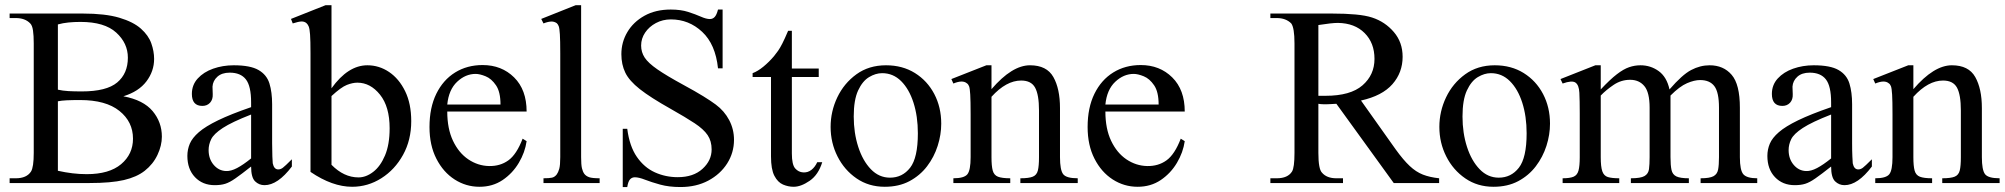

<svg xmlns="http://www.w3.org/2000/svg" viewBox="-20 -715 7833 750"><path d="M612.3 -181.2Q612.3 -146.5 595.2 -110.1Q578.1 -73.7 545.4 -47.9Q514.2 -23.4 464.1 -11.7Q414.1 0 329.1 0H17.6V-18.6H41.5Q84 -18.6 101.1 -44.9Q111.8 -62 111.8 -117.7V-545.4Q111.8 -576.2 108.9 -595.9Q106 -615.7 98.1 -623.5Q78.1 -644.5 41.5 -644.5H17.6V-662.1H303.2Q391.1 -662.1 446 -645.8Q501 -629.4 530.5 -603Q560.1 -576.7 571 -545.7Q582 -514.6 582 -484.9Q582 -437 552 -397.2Q522 -357.4 461.9 -338.9Q540 -324.2 576.2 -281Q612.3 -237.8 612.3 -181.2ZM479.5 -489.7Q479.5 -546.4 433.8 -587.9Q388.2 -629.4 294.4 -629.4Q269.5 -629.4 247.6 -627.2Q225.6 -625 206.1 -619.6V-364.7Q225.1 -360.4 247.6 -359.1Q270 -357.9 299.3 -357.9Q396 -357.9 437.7 -392.8Q479.5 -427.7 479.5 -489.7ZM499.5 -173.3Q499.5 -239.3 446.5 -281.7Q393.6 -324.2 293 -324.2Q261.7 -324.2 240.7 -323.2Q219.7 -322.3 206.1 -319.3V-47.9Q234.9 -41.5 262.7 -38.1Q290.5 -34.7 318.8 -34.7Q406.7 -34.7 453.1 -73.7Q499.5 -112.8 499.5 -173.3Z M1120.1 -92.8V-64.5Q1064.9 8.3 1013.2 8.3Q991.7 8.3 976.3 -6.8Q960.9 -22 960.9 -64.5Q921.9 -33.7 899.4 -18.1Q877 -2.4 859.9 2.9Q842.8 8.3 818.8 8.3Q771.5 8.3 741.7 -22.9Q711.9 -54.2 711.9 -106Q711.9 -130.9 721.4 -153.6Q731 -176.3 756.8 -198.7Q782.7 -221.2 832 -245.1Q881.3 -269 960.9 -296.4V-314.9Q960.9 -378.9 940.4 -405Q919.9 -431.2 877.4 -431.2Q846.7 -431.2 829.1 -415.3Q811.5 -399.4 810.1 -376.5L811 -347.2Q812 -326.2 800.5 -313.7Q789.1 -301.3 770.5 -301.3Q729.5 -301.3 729.5 -348.1Q729.5 -383.3 752.4 -408.4Q775.4 -433.6 812.7 -446.8Q850.1 -460 893.1 -460Q958 -460 990 -441.4Q1022 -422.9 1032.5 -388.9Q1043 -355 1043 -307.6V-155.3Q1043 -124 1043.9 -104Q1044.9 -84 1045.4 -77.1Q1050.3 -53.2 1066.9 -53.2Q1076.2 -53.2 1084.7 -59.6Q1093.3 -65.9 1120.1 -92.8ZM960.9 -96.2V-267.6Q885.7 -238.3 850.3 -215.1Q814.9 -191.9 804.9 -171.1Q794.9 -150.4 794.9 -128.9Q794.9 -94.2 814.7 -71Q834.5 -47.9 862.8 -46.9Q881.8 -45.9 906 -58.6Q930.2 -71.3 960.9 -96.2Z M1586.4 -241.7Q1586.4 -168 1554.4 -110.1Q1522.5 -52.2 1469.7 -18.8Q1417 14.6 1355.5 14.6Q1278.3 14.6 1192.9 -43.5V-506.3Q1192.9 -556.6 1191.2 -579.8Q1189.5 -603 1186 -611.3Q1182.6 -619.6 1177.2 -624.5Q1169.4 -631.3 1158 -631.1Q1146.5 -630.9 1123.5 -623.5L1116.7 -641.1L1252 -694.8H1274.9V-370.1Q1339.4 -460 1415 -460Q1460.9 -460 1499.8 -433.8Q1538.6 -407.7 1562.5 -358.9Q1586.4 -310.1 1586.4 -241.7ZM1502 -213.9Q1502 -298.3 1464.4 -345.2Q1426.8 -392.1 1376 -392.1Q1357.4 -392.1 1335 -383.3Q1312.5 -374.5 1274.9 -339.8V-71.3Q1323.2 -22 1380.4 -22Q1409.7 -22 1437.7 -43.5Q1465.8 -64.9 1483.9 -107.7Q1502 -150.4 1502 -213.9Z M2021.5 -173.3 2037.1 -163.6Q2030.8 -119.6 2006.6 -78.9Q1982.4 -38.1 1943.4 -11.7Q1904.3 14.6 1853 14.6Q1800.3 14.6 1755.9 -13.9Q1711.4 -42.5 1684.6 -95Q1657.7 -147.5 1657.7 -218.8Q1657.7 -294.4 1684.3 -348.6Q1710.9 -402.8 1757.8 -431.9Q1804.7 -460.9 1865.2 -460.9Q1939.5 -460.9 1988.3 -412.6Q2037.1 -364.3 2037.1 -279.3H1727.1Q1727.1 -212.4 1749.5 -165Q1772 -117.7 1809.3 -92.5Q1846.7 -67.4 1890.1 -66.4Q1933.6 -65.4 1965.8 -88.6Q1998 -111.8 2021.5 -173.3ZM1727.1 -306.6H1935.1Q1935.1 -356 1917.5 -381.8Q1899.9 -407.7 1877 -417Q1854 -426.3 1837.9 -426.3Q1798.3 -426.3 1765.6 -395.5Q1732.9 -364.7 1727.1 -306.6Z M2322.3 0H2103V-18.6Q2125.5 -18.6 2136.2 -21Q2147 -23.4 2154.8 -33.7Q2160.6 -41.5 2164.6 -55.7Q2168.5 -69.8 2168.5 -101.1V-506.8Q2168.5 -557.6 2167 -581.1Q2165.5 -604.5 2162.6 -612.3Q2159.7 -620.1 2154.8 -624.5Q2145.5 -630.9 2134.8 -630.9Q2121.6 -630.9 2103 -623.5L2094.2 -641.1L2229 -694.8H2250V-101.1Q2250 -71.3 2253.2 -57.9Q2256.3 -44.4 2262.7 -35.6Q2269.5 -26.9 2281.7 -22.7Q2293.9 -18.6 2322.3 -18.6Z M2847.2 -168.9Q2847.2 -118.7 2820.6 -76.7Q2793.9 -34.7 2746.8 -9.5Q2699.7 15.6 2638.2 15.6Q2593.3 15.6 2558.8 6.1Q2524.4 -3.4 2500 -12.9Q2475.6 -22.5 2460 -22.5Q2448.2 -22.5 2440.9 -14.2Q2433.6 -5.9 2430.2 15.6H2412.6V-211.9H2430.2Q2439 -143.6 2467.8 -102.1Q2496.6 -60.5 2538.3 -41.7Q2580.1 -22.9 2627.4 -22.9Q2688.5 -22.9 2724.1 -55.4Q2759.8 -87.9 2759.8 -131.3Q2759.8 -164.1 2744.1 -187.3Q2728.5 -210.4 2693.4 -233.6Q2658.2 -256.8 2600.1 -289.6Q2521 -334 2479.5 -366.7Q2438 -399.4 2422.6 -431.2Q2407.2 -462.9 2407.2 -503.4Q2407.2 -550.3 2430.7 -589.8Q2454.1 -629.4 2497.6 -653.6Q2541 -677.7 2600.1 -677.7Q2639.2 -677.7 2668 -668.5Q2696.8 -659.2 2717.8 -649.9Q2738.8 -640.6 2752.9 -640.6Q2764.2 -640.6 2771.7 -648.7Q2779.3 -656.7 2784.7 -677.7H2802.7V-448.2H2784.7Q2774.9 -542 2722.9 -590.6Q2670.9 -639.2 2600.6 -639.2Q2568.8 -639.2 2542.2 -625Q2515.6 -610.8 2500 -587.6Q2484.4 -564.5 2484.4 -537.1Q2484.4 -511.2 2498.3 -490Q2512.2 -468.8 2547.9 -444.1Q2583.5 -419.4 2648.9 -383.8Q2695.8 -358.4 2727.1 -339.1Q2758.3 -319.8 2775.9 -306.6Q2809.6 -281.7 2828.4 -245.8Q2847.2 -210 2847.2 -168.9Z M3172.4 -81.5H3191.9Q3176.8 -32.2 3142.8 -8.8Q3108.9 14.6 3080.1 14.6Q3059.1 14.6 3038.6 5.9Q3018.1 -2.9 3004.9 -28.3Q2991.7 -53.7 2991.7 -104V-414.1H2919.9V-429.2Q2939.9 -436.5 2962.2 -454.8Q2984.4 -473.1 3003.4 -495.6Q3012.2 -506.3 3019.5 -516.8Q3026.9 -527.3 3035.9 -544.9Q3044.9 -562.5 3058.6 -594.7H3073.2V-447.3H3178.2V-414.1H3073.2V-115.7Q3073.2 -71.8 3086.2 -57.1Q3099.1 -42.5 3117.7 -41.5Q3135.7 -40.5 3149.7 -51.5Q3163.6 -62.5 3172.4 -81.5Z M3656.7 -231.9Q3656.7 -189 3642.8 -145.3Q3628.9 -101.6 3601.3 -65.4Q3573.7 -29.3 3532.5 -7.3Q3491.2 14.6 3436 14.6Q3373.5 14.6 3325.9 -18.1Q3278.3 -50.8 3251.5 -104Q3224.6 -157.2 3224.6 -219.2Q3224.6 -279.8 3250.7 -334.7Q3276.9 -389.6 3325.4 -424.8Q3374 -460 3440.9 -460Q3505.4 -460 3554 -429.7Q3602.5 -399.4 3629.6 -347.7Q3656.7 -295.9 3656.7 -231.9ZM3565.4 -194.3Q3565.4 -260.7 3548.3 -314Q3531.2 -367.2 3500 -398.2Q3468.8 -429.2 3425.8 -429.2Q3400.4 -429.2 3374.8 -413.8Q3349.1 -398.4 3332 -361.6Q3314.9 -324.7 3314.9 -259.8Q3314.9 -195.8 3332.5 -141.4Q3350.1 -86.9 3381.8 -54Q3413.6 -21 3456.5 -21Q3504.9 -21 3535.2 -59.8Q3565.4 -98.6 3565.4 -194.3Z M4189.9 0H3965.8V-18.6Q3999 -18.6 4014.4 -24.9Q4029.8 -31.2 4034.2 -49.1Q4038.6 -66.9 4038.6 -101.1V-283.7Q4038.6 -344.7 4023.4 -372.6Q4008.3 -400.4 3968.8 -400.4Q3910.6 -400.4 3853 -336.9V-101.1Q3853 -66.4 3857.9 -48.6Q3862.8 -30.8 3878.4 -24.7Q3894 -18.6 3926.3 -18.6V0H3704.1V-18.6Q3746.1 -18.6 3758.8 -34.2Q3771.5 -49.8 3771.5 -101.1V-267.6Q3771.5 -320.8 3770 -345.5Q3768.6 -370.1 3765.4 -378.2Q3762.2 -386.2 3756.8 -389.6Q3740.2 -403.8 3704.1 -388.7L3696.3 -406.2L3833 -460H3853V-366.7Q3933.1 -460 4003.4 -460Q4068.8 -460 4094.7 -414.1Q4120.6 -368.2 4120.6 -293V-101.1Q4120.6 -51.3 4132.8 -34.9Q4145 -18.6 4189.9 -18.6Z M4592.3 -173.3 4607.9 -163.6Q4601.6 -119.6 4577.4 -78.9Q4553.2 -38.1 4514.2 -11.7Q4475.1 14.6 4423.8 14.6Q4371.1 14.6 4326.7 -13.9Q4282.2 -42.5 4255.4 -95Q4228.5 -147.5 4228.5 -218.8Q4228.5 -294.4 4255.1 -348.6Q4281.7 -402.8 4328.6 -431.9Q4375.5 -460.9 4436 -460.9Q4510.3 -460.9 4559.1 -412.6Q4607.9 -364.3 4607.9 -279.3H4297.9Q4297.9 -212.4 4320.3 -165Q4342.8 -117.7 4380.1 -92.5Q4417.5 -67.4 4460.9 -66.4Q4504.4 -65.4 4536.6 -88.6Q4568.8 -111.8 4592.3 -173.3ZM4297.9 -306.6H4505.9Q4505.9 -356 4488.3 -381.8Q4470.7 -407.7 4447.8 -417Q4424.8 -426.3 4408.7 -426.3Q4369.1 -426.3 4336.4 -395.5Q4303.7 -364.7 4297.9 -306.6Z M5601.6 0H5424.3L5200.2 -309.6Q5187 -309.1 5177.2 -308.3Q5167.5 -307.6 5159.7 -307.6Q5152.3 -307.6 5145.3 -307.9Q5138.2 -308.1 5129.9 -309.6V-117.7Q5129.9 -54.7 5144 -40.5Q5162.6 -18.6 5200.2 -18.6H5226.1V0H4942.4V-18.6H4967.3Q5010.3 -18.6 5026.9 -44.9Q5036.6 -60.5 5036.6 -117.7V-545.4Q5036.6 -606.4 5023.9 -623.5Q5002.9 -644.5 4967.3 -644.5H4942.4V-662.1H5182.6Q5235.8 -662.1 5275.1 -658.4Q5314.5 -654.8 5339.8 -646.5Q5390.6 -629.9 5424.8 -589.8Q5459 -549.8 5459 -493.2Q5459 -431.6 5419.2 -386.2Q5379.4 -340.8 5296.4 -322.3L5431.6 -131.8Q5461.9 -89.8 5486.6 -66.7Q5511.2 -43.5 5538.1 -33Q5564.9 -22.5 5601.6 -18.6ZM5349.1 -484.9Q5349.1 -547.4 5310.5 -585.9Q5272 -624.5 5206.5 -625.5Q5182.1 -625.5 5129.9 -617.2V-340.8H5157.7Q5255.4 -340.8 5302.2 -381.6Q5349.1 -422.4 5349.1 -484.9Z M6034.7 -231.9Q6034.7 -189 6020.8 -145.3Q6006.8 -101.6 5979.2 -65.4Q5951.7 -29.3 5910.4 -7.3Q5869.1 14.6 5814 14.6Q5751.5 14.6 5703.9 -18.1Q5656.2 -50.8 5629.4 -104Q5602.5 -157.2 5602.5 -219.2Q5602.5 -279.8 5628.7 -334.7Q5654.8 -389.6 5703.4 -424.8Q5752 -460 5818.8 -460Q5883.3 -460 5931.9 -429.7Q5980.5 -399.4 6007.6 -347.7Q6034.7 -295.9 6034.7 -231.9ZM5943.4 -194.3Q5943.4 -260.7 5926.3 -314Q5909.2 -367.2 5877.9 -398.2Q5846.7 -429.2 5803.7 -429.2Q5778.3 -429.2 5752.7 -413.8Q5727.1 -398.4 5710 -361.6Q5692.9 -324.7 5692.9 -259.8Q5692.9 -195.8 5710.4 -141.4Q5728 -86.9 5759.8 -54Q5791.5 -21 5834.5 -21Q5882.8 -21 5913.1 -59.8Q5943.4 -98.6 5943.4 -194.3Z M6844.2 0H6623V-18.6Q6658.2 -18.6 6673.1 -26.6Q6688 -34.7 6691.4 -52.7Q6694.8 -70.8 6694.8 -101.1V-294.4Q6694.8 -354.5 6676.8 -378.4Q6658.7 -402.3 6621.1 -402.3Q6598.6 -402.3 6570.1 -390.1Q6541.5 -377.9 6505.4 -341.8V-101.1Q6505.4 -69.3 6509.3 -51.3Q6513.2 -33.2 6528.3 -25.9Q6543.5 -18.6 6577.1 -18.6V0H6350.6V-18.6Q6388.7 -18.6 6403.8 -27.3Q6418.9 -36.1 6421.4 -54.4Q6423.8 -72.8 6423.8 -101.1V-294.4Q6423.8 -354 6403.3 -378.7Q6382.8 -403.3 6347.7 -403.3Q6312.5 -403.3 6283 -383.3Q6253.4 -363.3 6232.9 -341.8V-101.1Q6232.9 -63.5 6239 -45.9Q6245.1 -28.3 6260.7 -23.4Q6276.4 -18.6 6305.2 -18.6V0H6084V-18.6Q6112.3 -18.6 6126.7 -24.7Q6141.1 -30.8 6146 -48.6Q6150.9 -66.4 6150.9 -101.1V-272.5Q6150.9 -322.3 6149.4 -352.5Q6147.9 -382.8 6134.3 -392.3Q6120.6 -401.9 6084 -388.7L6075.7 -406.2L6211.9 -460H6232.9V-365.7Q6269.5 -404.8 6295.9 -425Q6322.3 -445.3 6344 -452.6Q6365.7 -460 6388.2 -460Q6427.7 -460 6459.2 -437.3Q6490.7 -414.6 6501.5 -365.7Q6550.8 -422.9 6585.9 -441.4Q6621.1 -460 6658.2 -460Q6712.4 -460 6744.4 -422.6Q6776.4 -385.3 6776.4 -294.4V-101.1Q6776.4 -49.8 6790 -34.2Q6803.7 -18.6 6844.2 -18.6Z M7292 -92.8V-64.5Q7236.8 8.3 7185.1 8.3Q7163.6 8.3 7148.2 -6.8Q7132.8 -22 7132.8 -64.5Q7093.8 -33.7 7071.3 -18.1Q7048.8 -2.4 7031.7 2.9Q7014.6 8.3 6990.7 8.3Q6943.4 8.3 6913.6 -22.9Q6883.8 -54.2 6883.8 -106Q6883.8 -130.9 6893.3 -153.6Q6902.8 -176.3 6928.7 -198.7Q6954.6 -221.2 7003.9 -245.1Q7053.2 -269 7132.8 -296.4V-314.9Q7132.8 -378.9 7112.3 -405Q7091.8 -431.2 7049.3 -431.2Q7018.6 -431.2 7001 -415.3Q6983.4 -399.4 6981.9 -376.5L6982.9 -347.2Q6983.9 -326.2 6972.4 -313.7Q6960.9 -301.3 6942.4 -301.3Q6901.4 -301.3 6901.4 -348.1Q6901.4 -383.3 6924.3 -408.4Q6947.3 -433.6 6984.6 -446.8Q7022 -460 7064.9 -460Q7129.9 -460 7161.9 -441.4Q7193.8 -422.9 7204.3 -388.9Q7214.8 -355 7214.8 -307.6V-155.3Q7214.8 -124 7215.8 -104Q7216.8 -84 7217.3 -77.1Q7222.2 -53.2 7238.8 -53.2Q7248 -53.2 7256.6 -59.6Q7265.1 -65.9 7292 -92.8ZM7132.8 -96.2V-267.6Q7057.6 -238.3 7022.2 -215.1Q6986.8 -191.9 6976.8 -171.1Q6966.8 -150.4 6966.8 -128.9Q6966.8 -94.2 6986.6 -71Q7006.3 -47.9 7034.7 -46.9Q7053.7 -45.9 7077.9 -58.6Q7102.1 -71.3 7132.8 -96.2Z M7791 0H7566.9V-18.6Q7600.1 -18.6 7615.5 -24.9Q7630.9 -31.2 7635.3 -49.1Q7639.6 -66.9 7639.6 -101.1V-283.7Q7639.6 -344.7 7624.5 -372.6Q7609.4 -400.4 7569.8 -400.4Q7511.7 -400.4 7454.1 -336.9V-101.1Q7454.1 -66.4 7459 -48.6Q7463.9 -30.8 7479.5 -24.7Q7495.1 -18.6 7527.3 -18.6V0H7305.2V-18.6Q7347.2 -18.6 7359.9 -34.2Q7372.6 -49.8 7372.6 -101.1V-267.6Q7372.6 -320.8 7371.1 -345.5Q7369.6 -370.1 7366.5 -378.2Q7363.3 -386.2 7357.9 -389.6Q7341.3 -403.8 7305.2 -388.7L7297.4 -406.2L7434.1 -460H7454.1V-366.7Q7534.2 -460 7604.5 -460Q7669.9 -460 7695.8 -414.1Q7721.7 -368.2 7721.7 -293V-101.1Q7721.7 -51.3 7733.9 -34.9Q7746.1 -18.6 7791 -18.6Z"/></svg>

Font: BabelStone Roman
Style: Regular
Weight: 400
Designer: Walt Agee, Victor Gaultney, Peter Martin, Debbi Hosken, Becca Hirsbrunner (SIL); Andrew West (BabelStone)
Foundry: BabelStone
Version: Version 16.000